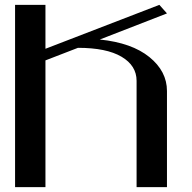

<svg xmlns="http://www.w3.org/2000/svg" viewBox="-20 -770 790 790"><path d="M667 0H542V-437.5Q542 -500 480 -536.6Q418 -573.2 300.8 -573.2L167 -521.5V0H42V-750H167V-569.3L635.7 -750L667 -714.8L390.6 -607.4Q522.5 -593.8 594.7 -535.2Q667 -476.6 667 -395.5Z"/></svg>

Font: okolaks
Style: Bold
Weight: 600
Width: 8
Version: Version 000.6.0